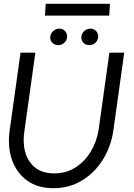

<svg xmlns="http://www.w3.org/2000/svg" viewBox="-20 -977 706 1010"><path d="M261 13Q177 13 121.5 -28Q66 -69 42.5 -138.2Q19 -207.5 31 -292L88 -700H166L109 -292Q98.5 -230 112.2 -178.5Q126 -127 164.2 -96Q202.5 -65 265 -65Q328.5 -65 377.2 -96.2Q426 -127.5 457 -179Q488 -230.5 498.5 -292L555.5 -700H633.5L576.5 -292Q564.5 -207.5 521.8 -138.2Q479 -69 412 -28Q345 13 261 13ZM286.5 -739.5Q268 -739.5 255.5 -751.8Q243 -764 244.5 -782.5Q245.5 -800.5 259.8 -813.5Q274 -826.5 292.5 -826.5Q310.5 -826.5 322.2 -813.5Q334 -800.5 333 -782.5Q331.5 -764 318 -751.8Q304.5 -739.5 286.5 -739.5ZM450 -739.5Q431.5 -739.5 419 -751.8Q406.5 -764 408 -782.5Q409 -800.5 423.2 -813.5Q437.5 -826.5 456 -826.5Q474 -826.5 485.8 -813.5Q497.5 -800.5 496.5 -782.5Q495 -764 481.5 -751.8Q468 -739.5 450 -739.5ZM220.5 -957H558.5L554.5 -895H216.5Z"/></svg>

Font: Urbanist
Style: Italic
Weight: 400
Italic angle: -8°
Designer: Corey Hu
Foundry: Corey Hu
Version: Version 1.330; ttfautohint (v1.8.4.7-5d5b)